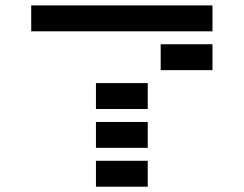

<svg xmlns="http://www.w3.org/2000/svg" viewBox="-20 -704 919 724"><path d="M341.8 0V-97.7H537.1V0ZM97.7 -585.9V-683.6H781.2V-585.9ZM585.9 -439.5V-537.1H781.2V-439.5ZM341.8 -293V-390.6H537.1V-293ZM341.8 -146.5V-244.1H537.1V-146.5Z"/></svg>

Font: Trigram
Style: Regular
Weight: 400
Designer: GGBotNet
Foundry: GGBotNet
Version: 1.05